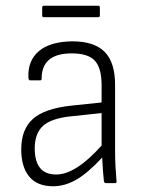

<svg xmlns="http://www.w3.org/2000/svg" viewBox="-20 -638 502 669"><path d="M165 11Q110 11 82 -22.5Q54 -56 54 -118Q54 -187 94.5 -223.5Q135 -260 229 -270L334 -281V-341Q334 -401 310.5 -426.5Q287 -452 230 -452Q125 -452 125 -364Q125 -358 120 -358H85Q80 -358 79 -367Q76 -426 115 -459.5Q154 -493 232 -494Q308 -494 344.5 -457.5Q381 -421 381 -342V-115Q381 -83 382.5 -56.5Q384 -30 386 -6Q387 0 381 0H349Q343 0 342 -7Q340 -24 338.5 -46Q337 -68 336 -89Q286 -35 246 -12Q206 11 165 11ZM101 -121Q101 -77 119 -53.5Q137 -30 176 -30Q244 -30 334 -131V-244L230 -233Q159 -226 130 -199.5Q101 -173 101 -121ZM133 -578Q127 -578 127 -584V-612Q127 -618 133 -618H322Q328 -618 328 -612V-584Q328 -578 322 -578Z"/></svg>

Font: Sofia Sans Semi Condensed Light
Style: Regular
Weight: 300
Designer: Botio Nikoltchev, Ani Petrova
Foundry: lettersoup
Version: Version 4.100; ttfautohint (v1.8.4.7-5d5b)